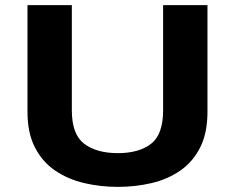

<svg xmlns="http://www.w3.org/2000/svg" viewBox="-20 -720 915 751"><path d="M441 11Q373 11 309.8 -3.8Q246.5 -18.5 196.2 -52.5Q146 -86.5 116.8 -143Q87.5 -199.5 87.5 -283V-700H261V-288.5Q261 -194 309.5 -157.5Q358 -121 441 -121Q523.5 -121 570.8 -157.5Q618 -194 618 -288.5V-700H791.5V-283Q791.5 -199.5 762.8 -143Q734 -86.5 684.8 -52.5Q635.5 -18.5 572.5 -3.8Q509.5 11 441 11Z"/></svg>

Font: Trispace SemiExpanded
Style: Bold
Weight: 700
Width: 6
Designer: Tyler Finck
Foundry: Etcetera Type Company
Version: Version 1.210; ttfautohint (v1.8.3)